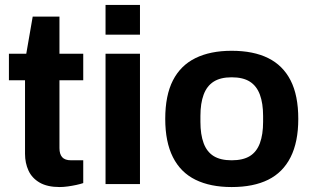

<svg xmlns="http://www.w3.org/2000/svg" viewBox="-20 -743 1262 775"><path d="M221 12Q171 12 140 -6Q109 -24 95 -54.5Q81 -85 81 -122V-419H16V-526H86L112 -676H220V-526H316V-419H220V-145Q220 -121 231 -108.5Q242 -96 267 -96H316V-4Q304 0 288 3.5Q272 7 254 9.5Q236 12 221 12Z M406 -603V-723H545V-603ZM406 0V-526H545V0Z M915 12Q829 12 769 -17.5Q709 -47 678 -108.5Q647 -170 647 -263Q647 -358 678 -418.5Q709 -479 769 -508.5Q829 -538 915 -538Q1003 -538 1062.5 -508.5Q1122 -479 1153 -418.5Q1184 -358 1184 -263Q1184 -170 1153 -108.5Q1122 -47 1062.5 -17.5Q1003 12 915 12ZM915 -96Q961 -96 988.5 -113Q1016 -130 1029 -165Q1042 -200 1042 -251V-275Q1042 -326 1029 -361Q1016 -396 988.5 -413.5Q961 -431 915 -431Q870 -431 842.5 -413.5Q815 -396 802 -361Q789 -326 789 -275V-251Q789 -200 802 -165Q815 -130 842.5 -113Q870 -96 915 -96Z"/></svg>

Font: Archivo SemiBold
Style: Bold
Weight: 700
Version: Version 2.001